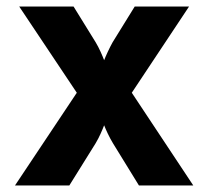

<svg xmlns="http://www.w3.org/2000/svg" viewBox="-20 -570 640 590"><path d="M193 0 274 -130C285 -148 295 -172 300 -185C305 -172 316 -148 327 -130L407 0H574L385 -285L561 -550H394L326 -440C316 -422 305 -398 300 -385C295 -398 285 -422 274 -440L206 -550H39L216 -285L26 0Z"/></svg>

Font: Tekne LDO ExtraBold
Style: Regular
Weight: 800
Monospace: yes
Designer: Alessio Laiso, Mario Rullo, Paolo Rosset
Foundry: Alessio Laiso
Version: Version 1.000;hotconv 1.0.109;makeotfexe 2.5.65596